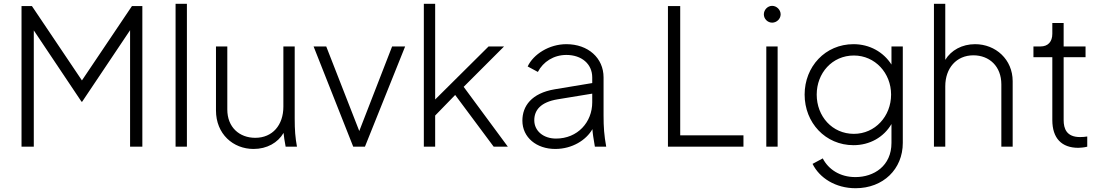

<svg xmlns="http://www.w3.org/2000/svg" viewBox="-20 -777 5840 1017"><path d="M94 0H159V-616L412 -238H415L669 -617V0H734V-745H679L414 -351L149 -745H94Z M910 0H970V-757H910Z M1323 12C1394 12 1452 -21 1482 -73C1484 -53 1487 -31 1493 0H1553C1544 -49 1541 -88 1541 -149V-531H1481V-212C1481 -115 1424 -47 1332 -47C1248 -47 1184 -103 1184 -197V-531H1124V-192C1124 -67 1215 12 1323 12Z M1851 0H1913L2126 -531H2057L1883 -83L1708 -531H1641Z M2225 0H2285V-165L2391 -274L2595 0H2670L2436 -317L2650 -531H2568L2285 -250V-757H2225Z M2921 12C3011 12 3085 -35 3118 -93C3119 -73 3123 -46 3131 0H3191C3180 -61 3177 -104 3177 -165V-367C3177 -470 3095 -543 2980 -543C2888 -543 2805 -489 2775 -425L2829 -396C2857 -450 2913 -486 2980 -486C3061 -486 3117 -438 3117 -367V-337L2918 -304C2795 -283 2747 -215 2747 -138C2747 -49 2822 12 2921 12ZM2810 -140C2810 -193 2843 -236 2934 -251L3117 -281V-235C3117 -130 3040 -43 2925 -43C2859 -43 2810 -83 2810 -140Z M3518 0H3918V-60H3583V-745H3518Z M4039 0H4099V-531H4039ZM4026 -701C4026 -677 4046 -657 4070 -657C4094 -657 4115 -677 4115 -701C4115 -725 4094 -746 4070 -746C4046 -746 4026 -725 4026 -701Z M4512 220C4658 220 4762 119 4762 -20V-531H4702V-435C4660 -501 4587 -543 4501 -543C4351 -543 4242 -424 4242 -276C4242 -127 4352 -8 4501 -8C4587 -8 4661 -50 4702 -120V-20C4702 102 4609 161 4511 161C4429 161 4368 120 4338 62L4284 91C4321 166 4406 220 4512 220ZM4306 -276C4306 -390 4388 -483 4503 -483C4615 -483 4700 -390 4700 -276C4700 -161 4615 -68 4503 -68C4388 -68 4306 -161 4306 -276Z M4927 0H4987V-320C4987 -416 5046 -484 5136 -484C5220 -484 5284 -426 5284 -330V0H5344V-347C5344 -462 5254 -543 5145 -543C5076 -543 5018 -511 4987 -460V-757H4927Z M5692 6C5702 6 5724 4 5739 0V-54C5729 -52 5712 -51 5701 -51C5629 -51 5614 -96 5614 -141V-474H5730V-531H5614V-655H5554V-598C5554 -556 5531 -531 5492 -531H5454V-474H5554V-141C5554 -45 5603 6 5692 6Z"/></svg>

Font: Mluvka Light
Style: Regular
Weight: 300
Designer: Modified by Jiří Krblich, Original typeface by Gumpita Rahayu
Foundry: Gumpita Rahayu & Jiří Krblich
Version: Version 2.000;Glyphs 3.1.1 (3134)